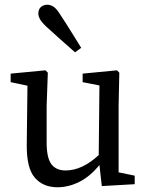

<svg xmlns="http://www.w3.org/2000/svg" viewBox="-20 -778 623 811"><path d="M223 13Q162 13 127 -27.5Q92 -68 93 -167L96 -416L25 -431V-467L172 -481L182 -471L177 -331V-176Q177 -111 197 -84.5Q217 -58 257 -58Q327 -58 397 -123L400 -417L329 -431V-467L474 -481L484 -471L481 -331V-50L549 -36V0L410 8L400 -81Q360 -32 314.5 -9.5Q269 13 223 13ZM323 -576 297 -557Q266 -584 236.5 -610.5Q207 -637 176 -665Q155 -685 148.5 -697.5Q142 -710 142 -720Q142 -740 153.5 -749Q165 -758 180 -758Q194 -758 207 -749Q220 -740 234 -717Q258 -681 279.5 -646Q301 -611 323 -576Z"/></svg>

Font: Source Serif Pro
Style: Regular
Weight: 400
Designer: Frank Grießhammer
Foundry: Adobe Systems Incorporated
Version: Version 3.001;hotconv 1.0.111;makeotfexe 2.5.65597